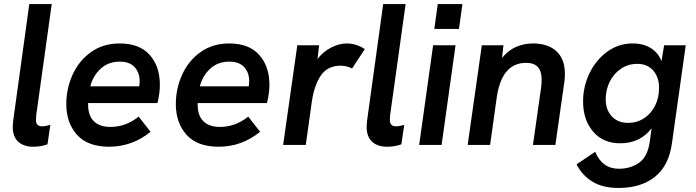

<svg xmlns="http://www.w3.org/2000/svg" viewBox="-20 -717 3444 950"><path d="M43 -90Q43 -98 45 -118L125 -697H236L159 -145Q159 -134 158 -123Q158 -92 188 -92Q205 -92 229 -99L215 -3Q183 9 144 9Q97 9 70 -16Q43 -41 43 -90Z M308 -202Q308 -278 339 -347Q370 -416 430 -459Q490 -502 572 -502Q670 -502 720.5 -445.5Q771 -389 771 -298Q771 -255 759 -207H416V-199Q416 -145 444.5 -117Q473 -89 526 -89Q603 -89 666 -140L725 -65Q634 9 520 9Q414 9 361 -50Q308 -109 308 -202ZM669 -290Q671 -306 671 -316Q671 -357 646.5 -384.5Q622 -412 572 -412Q515 -412 477 -376Q439 -340 427 -290Z M850 -202Q850 -278 881 -347Q912 -416 972 -459Q1032 -502 1114 -502Q1212 -502 1262.5 -445.5Q1313 -389 1313 -298Q1313 -255 1301 -207H958V-199Q958 -145 986.5 -117Q1015 -89 1068 -89Q1145 -89 1208 -140L1267 -65Q1176 9 1062 9Q956 9 903 -50Q850 -109 850 -202ZM1211 -290Q1213 -306 1213 -316Q1213 -357 1188.5 -384.5Q1164 -412 1114 -412Q1057 -412 1019 -376Q981 -340 969 -290Z M1451 -493H1559L1551 -425Q1578 -461 1618 -481.5Q1658 -502 1696 -502Q1743 -502 1785 -474L1722 -378Q1712 -384 1696 -388Q1680 -392 1666 -392Q1601 -392 1568 -344Q1535 -296 1523 -215L1493 0H1381Z M1794 -90Q1794 -98 1796 -118L1876 -697H1987L1910 -145Q1910 -134 1909 -123Q1909 -92 1939 -92Q1956 -92 1980 -99L1966 -3Q1934 9 1895 9Q1848 9 1821 -16Q1794 -41 1794 -90Z M2123 -493H2234L2165 0H2054ZM2146 -697H2268L2251 -574H2129Z M2364 -493H2471L2464 -430Q2493 -467 2532.5 -484.5Q2572 -502 2617 -502Q2692 -502 2733.5 -463Q2775 -424 2775 -353Q2775 -329 2773 -316L2728 0H2617L2657 -281Q2660 -304 2660 -322Q2660 -365 2641 -385.5Q2622 -406 2583 -406Q2463 -406 2438 -236L2405 0H2294Z M2833 96 2925 34Q2960 118 3042 118Q3100 118 3142.5 88Q3185 58 3195 -17L3204 -82Q3147 -8 3049 -8Q2964 -8 2914.5 -66Q2865 -124 2865 -215Q2865 -289 2897 -355Q2929 -421 2985 -461.5Q3041 -502 3110 -502Q3164 -502 3201 -478.5Q3238 -455 3253 -414L3266 -493H3373L3305 -10Q3290 102 3221 157.5Q3152 213 3041 213Q2961 213 2910 181Q2859 149 2833 96ZM3241 -282Q3241 -335 3212 -368Q3183 -401 3133 -401Q3088 -401 3052.5 -377Q3017 -353 2997 -313Q2977 -273 2977 -226Q2977 -174 3007 -141.5Q3037 -109 3088 -109Q3132 -109 3167 -132Q3202 -155 3221.5 -194.5Q3241 -234 3241 -282Z"/></svg>

Font: Hanken Grotesk SemiBold
Style: Italic
Weight: 600
Italic angle: -8°
Designer: Alfredo Marco Pradil
Foundry: Hanken Design Co.
Version: Version 3.014